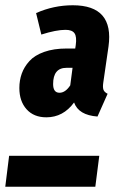

<svg xmlns="http://www.w3.org/2000/svg" viewBox="-26 -713 452 733"><path d="M150.9 -265.1Q103 -265.1 75.4 -295.9Q47.9 -326.7 47.9 -377Q47.9 -406.2 57.1 -432.1Q66.4 -458 86.4 -480Q106.4 -502 142.8 -514.9Q179.2 -527.8 228 -527.8H261.2L263.2 -541Q267.6 -572.8 258.5 -585.9Q249.5 -599.1 224.1 -599.1Q188.5 -599.1 131.8 -581.1L111.8 -663.1Q178.7 -692.9 252 -692.9Q410.2 -692.9 388.2 -535.2L368.2 -397Q365.7 -379.9 368.9 -370.6Q372.1 -361.3 384.8 -355L346.2 -268.1Q273.9 -273.4 256.8 -321.8Q215.3 -265.1 150.9 -265.1ZM201.2 -358.9Q223.6 -358.9 242.2 -387.2L251 -454.1H228Q176.8 -454.1 176.8 -392.1Q176.8 -358.9 201.2 -358.9ZM-5.9 0 8.8 -118.2H353L337.9 0Z"/></svg>

Font: Fira Sans Compressed
Style: Bold Italic
Weight: 700
Width: 3
Italic angle: -8°
Designer: Carrois Corporate & Edenspiekermann AG
Foundry: Carrois Corporate GbR & Edenspiekermann AG
Version: Version 4.203;PS 004.203;hotconv 1.0.88;makeotf.lib2.5.64775